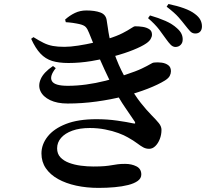

<svg xmlns="http://www.w3.org/2000/svg" viewBox="-20 -863 1040 949"><path d="M846.4 -630.8Q833.9 -631.5 823.7 -641.8Q813.5 -652.1 800.9 -669.9Q787.1 -690.1 766.9 -716.6Q746.7 -743.1 711.8 -773.3L721.4 -786.7Q763.8 -774.6 797.8 -759.6Q831.8 -744.7 854.7 -723.6Q871 -709.2 877.3 -695.1Q883.6 -681 882.9 -666.7Q882.9 -651.3 872.8 -641.1Q862.7 -630.8 846.4 -630.8ZM467.2 65.7Q408.4 65.7 356.9 54.6Q305.4 43.4 266.9 21.9Q228.3 0.4 206.6 -31.3Q184.9 -63 184.9 -104.4Q184.9 -149.2 215.4 -188Q245.9 -226.8 306.1 -250.4Q366.4 -273.9 456.4 -273.9Q509.9 -273.9 559.5 -266.8Q609 -259.7 637.2 -253.4Q646.8 -251.1 648 -253.6Q649.2 -256.1 645.7 -262.4Q630 -286.5 599.8 -329.8Q569.6 -373.1 537.4 -435.4Q518.4 -471.7 497 -518.3Q475.5 -564.8 455.7 -612.7Q435.9 -660.6 420.1 -700.5Q412.2 -720.9 403.2 -730Q394.3 -739.1 371.3 -744.2Q358.3 -747.1 340.5 -749.8Q322.7 -752.4 305.2 -753.3L301.9 -766.3Q324.4 -786.5 350.2 -798.9Q376.1 -811.3 406.8 -811.3Q448.9 -811.3 476.3 -801.2Q503.7 -791 507.4 -762.3Q509.9 -748.6 512.9 -726.5Q515.8 -704.4 520.5 -680.9Q525.3 -657.4 531.6 -637.7Q543.7 -601.4 555 -572.1Q566.3 -542.8 580.2 -514.5Q594.1 -486.3 612.5 -451.9Q646.2 -391.6 676.1 -354.2Q705.9 -316.8 729.1 -293.6Q752.3 -270.3 765.2 -254.2Q778.2 -238 778.2 -221.3Q778.2 -197.1 769.8 -175.7Q761.4 -154.2 747.7 -140.9Q734 -127.5 717.2 -127.5Q701.4 -127.5 688.2 -134.6Q675.1 -141.6 658.1 -154.6Q641.1 -167.6 611.7 -184.1Q594.2 -194.5 565.2 -205.3Q536.3 -216 500 -223.1Q463.8 -230.3 424 -230.3Q373.7 -230.3 337.6 -217.2Q301.5 -204.2 281.9 -181.6Q262.3 -159 262.3 -129.9Q262.3 -102.8 278.6 -85.4Q294.9 -68 321.6 -58.1Q348.2 -48.2 379.9 -44.1Q411.5 -40 442.2 -40Q476.2 -40 497.1 -41.9Q517.9 -43.8 532.7 -46.5Q547.6 -49.2 562.3 -51.1Q577 -53 598.5 -53Q630.6 -53 654.5 -40.7Q678.4 -28.5 678.4 -0.5Q678.4 18.5 660.8 31.2Q643.3 43.9 613.5 51.4Q583.8 59 545.9 62.3Q507.9 65.7 467.2 65.7ZM314.2 -351.3Q262.6 -351.3 227.7 -368.1Q192.8 -384.9 180 -412.5Q167.2 -440.1 181.5 -472.7Q195.7 -505.3 242 -536.7L255.6 -526.2Q223.3 -485.7 236.6 -462.3Q249.8 -438.9 315 -438.9Q359.2 -438.9 405.8 -445.2Q452.3 -451.5 501.5 -463.8Q550.6 -476.1 600 -493.4Q653.2 -510.9 681.5 -524.5Q709.8 -538.1 722.8 -546Q735.8 -553.8 740.4 -553.8Q759.9 -556 779.3 -553.3Q798.7 -550.6 811.8 -540.7Q824.9 -530.9 824.9 -511Q824.9 -499.6 819.1 -488.2Q813.3 -476.7 795.5 -465.3Q761.9 -444.5 709.6 -424.2Q657.4 -403.8 592.7 -387.3Q528 -370.8 457 -361.1Q386 -351.3 314.2 -351.3ZM318.6 -551.6Q270.7 -551.6 237.6 -561.8Q204.6 -572 180 -598.1Q155.4 -624.1 134 -671.2L145.3 -679.5Q173.4 -662 195.2 -651.2Q216.9 -640.4 241 -635.9Q265 -631.5 298.7 -631.5Q327.5 -631.5 366.7 -637.6Q405.9 -643.6 445.4 -652.7Q484.8 -661.7 513.3 -670.9Q558.5 -685 585.8 -699.2Q613.1 -713.3 627.7 -723.2Q642.4 -733.1 647.7 -733.1Q667.4 -733.1 686.4 -730.1Q705.3 -727 718.3 -718.3Q731.2 -709.7 731.2 -691.8Q731.2 -681.4 724.5 -670.1Q717.8 -658.7 702.7 -648.4Q680.8 -633.3 639 -616.4Q597.2 -599.4 543.4 -585Q489.6 -570.5 431.6 -561.1Q373.6 -551.6 318.6 -551.6ZM945.4 -697.4Q930.4 -697.4 920.2 -708.2Q910 -719.1 895.2 -738.1Q881.5 -755.9 862.4 -777.8Q843.2 -799.7 803.6 -829.9L812.5 -843.1Q855.4 -834.4 888.9 -822.3Q922.5 -810.2 942.9 -794.5Q962.4 -780.1 970.3 -764.9Q978.2 -749.7 978.2 -732.5Q978.2 -716.4 969.6 -706.9Q960.9 -697.4 945.4 -697.4Z"/></svg>

Font: Noto Serif HK ExtraLight
Style: Regular
Weight: 200
Designer: Ryoko NISHIZUKA 西塚涼子 (kana & ideographs); Frank Grießhammer (Latin, Greek & Cyrillic); Wenlong ZHANG 张文龙 (bopomofo); San
Foundry: Adobe
Version: Version 2.002-H1;hotconv 1.1.0;makeotfexe 2.6.0